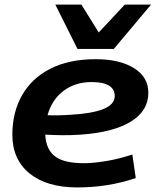

<svg xmlns="http://www.w3.org/2000/svg" viewBox="-20 -810 686 840"><path d="M574 -31Q453 10 318 10Q185 10 109.5 -51Q34 -112 34 -221Q34 -317 75.5 -391.5Q117 -466 198.5 -508.5Q280 -551 399 -551Q503 -551 566 -512Q629 -473 629 -404Q629 -325 552.5 -278Q476 -231 334 -221Q290 -218 251 -218.5Q212 -219 178 -221Q181 -157 220 -126.5Q259 -96 347 -96Q387 -96 442.5 -105Q498 -114 559 -134ZM381 -451Q309 -451 258 -412.5Q207 -374 188 -306Q212 -305 237.5 -305.5Q263 -306 290 -308Q381 -313 431 -332.5Q481 -352 482 -389Q482 -451 381 -451ZM641 -790 478 -596H319L222 -790H336L412 -668L526 -790Z"/></svg>

Font: Georama Extended SemiBold
Style: Italic
Weight: 600
Width: 7
Italic angle: -9°
Designer: Jean-Baptiste Levee
Foundry: Production Type
Version: Version 1.000